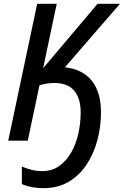

<svg xmlns="http://www.w3.org/2000/svg" viewBox="-20 -734 646 1002"><path d="M207 248Q143 248 94 227V135Q119 146 145.5 152.5Q172 159 200 159Q252 159 289.5 132Q327 105 352 61Q377 17 389 -37.5Q401 -92 401 -147Q401 -221 367 -261Q333 -301 262 -301Q246 -301 225.5 -298Q205 -295 186 -289L125 0H23L174 -714H276L205 -378L489 -714H606L319 -383Q412 -372 459.5 -312Q507 -252 507 -149Q507 -71 487.5 0Q468 71 430.5 127Q393 183 337 215.5Q281 248 207 248Z"/></svg>

Font: Noto Sans SemiCondensed Medium
Style: Italic
Weight: 500
Width: 4
Italic angle: -12°
Designer: Monotype Design Team
Foundry: Monotype Imaging Inc.
Version: Version 2.013; ttfautohint (v1.8.4.7-5d5b)